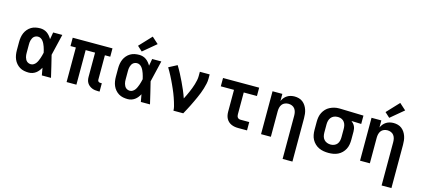

<svg xmlns="http://www.w3.org/2000/svg" viewBox="-71 -1404 4942 2248"><g transform="rotate(15 2400.0 -280.0)"><path d="M265 8Q237 8 209 2.5Q181 -3 157 -17.5Q133 -32 114.5 -53.5Q96 -75 85 -100.5Q74 -126 69.5 -154Q65 -182 65 -210V-310Q65 -338 69.5 -366Q74 -394 85 -419.5Q96 -445 114.5 -466.5Q133 -488 157 -502.5Q181 -517 209 -522.5Q237 -528 265 -528Q287 -528 309 -521.5Q331 -515 349 -502Q367 -489 381.5 -471.5Q396 -454 407 -435Q411 -456 414.5 -477.5Q418 -499 422 -520H533Q517 -456 502.5 -391.5Q488 -327 472 -263Q489 -198 504 -132Q519 -66 535 0H424Q420 -22 416 -44.5Q412 -67 408 -89Q397 -69 383 -51Q369 -33 350.5 -19.5Q332 -6 310 1Q288 8 265 8ZM265 -93Q283 -93 299 -103Q315 -113 325.5 -127.5Q336 -142 343.5 -159Q351 -176 357 -193Q363 -210 367.5 -227.5Q372 -245 376 -263Q372 -280 367.5 -297.5Q363 -315 357 -331.5Q351 -348 343.5 -364Q336 -380 325 -394.5Q314 -409 298.5 -418Q283 -427 265 -427Q252 -427 239 -422.5Q226 -418 216 -409Q206 -400 200 -388Q194 -376 190 -363Q186 -350 185 -336.5Q184 -323 184 -310V-210Q184 -197 185 -183.5Q186 -170 190 -157Q194 -144 200 -132Q206 -120 216 -111Q226 -102 239 -97.5Q252 -93 265 -93Z M1107 8Q1088 8 1069 5.5Q1050 3 1032.5 -4.5Q1015 -12 1000 -24Q985 -36 975 -52Q965 -68 961 -86.5Q957 -105 957 -124V-419H843V0H724V-419H659V-520H1141V-419H1076V-124Q1076 -118 1077.5 -112Q1079 -106 1083.5 -101.5Q1088 -97 1094.5 -95Q1101 -93 1107 -93H1126V8Z M1465 8Q1437 8 1409 2.5Q1381 -3 1357 -17.5Q1333 -32 1314.5 -53.5Q1296 -75 1285 -100.5Q1274 -126 1269.5 -154Q1265 -182 1265 -210V-310Q1265 -338 1269.5 -366Q1274 -394 1285 -419.5Q1296 -445 1314.5 -466.5Q1333 -488 1357 -502.5Q1381 -517 1409 -522.5Q1437 -528 1465 -528Q1487 -528 1509 -521.5Q1531 -515 1549 -502Q1567 -489 1581.5 -471.5Q1596 -454 1607 -435Q1611 -456 1614.5 -477.5Q1618 -499 1622 -520H1733Q1717 -456 1702.5 -391.5Q1688 -327 1672 -263Q1689 -198 1704 -132Q1719 -66 1735 0H1624Q1620 -22 1616 -44.5Q1612 -67 1608 -89Q1597 -69 1583 -51Q1569 -33 1550.5 -19.5Q1532 -6 1510 1Q1488 8 1465 8ZM1465 -93Q1483 -93 1499 -103Q1515 -113 1525.5 -127.5Q1536 -142 1543.5 -159Q1551 -176 1557 -193Q1563 -210 1567.5 -227.5Q1572 -245 1576 -263Q1572 -280 1567.5 -297.5Q1563 -315 1557 -331.5Q1551 -348 1543.5 -364Q1536 -380 1525 -394.5Q1514 -409 1498.5 -418Q1483 -427 1465 -427Q1452 -427 1439 -422.5Q1426 -418 1416 -409Q1406 -400 1400 -388Q1394 -376 1390 -363Q1386 -350 1385 -336.5Q1384 -323 1384 -310V-210Q1384 -197 1385 -183.5Q1386 -170 1390 -157Q1394 -144 1400 -132Q1406 -120 1416 -111Q1426 -102 1439 -97.5Q1452 -93 1465 -93ZM1481 -573 1422 -627 1561 -775 1639 -705Z M2019 0Q2019 -26 2012.5 -51Q2006 -76 1998.5 -100.5Q1991 -125 1982.5 -149.5Q1974 -174 1964.5 -198Q1955 -222 1944.5 -245.5Q1934 -269 1923.5 -292.5Q1913 -316 1901.5 -339Q1890 -362 1878.5 -385Q1867 -408 1854 -430.5Q1841 -453 1828 -475L1929 -528Q1955 -486 1978 -442Q2001 -398 2022.5 -353Q2044 -308 2063.5 -262.5Q2083 -217 2099 -170Q2111 -193 2122.5 -217Q2134 -241 2144.5 -265.5Q2155 -290 2164.5 -314.5Q2174 -339 2181.5 -364.5Q2189 -390 2194.5 -416Q2200 -442 2200 -468V-520H2319V-468Q2319 -436 2312 -405Q2305 -374 2296 -344Q2287 -314 2275.5 -284.5Q2264 -255 2251 -226Q2238 -197 2224.5 -168.5Q2211 -140 2197 -111.5Q2183 -83 2168 -55.5Q2153 -28 2138 0Z M2804 0Q2782 0 2761 -3.5Q2740 -7 2720.5 -15.5Q2701 -24 2685 -38.5Q2669 -53 2659 -72Q2649 -91 2645 -112Q2641 -133 2641 -155V-419H2481V-520H2919V-419H2759V-155Q2759 -145 2761 -135Q2763 -125 2769 -117Q2775 -109 2784.5 -105Q2794 -101 2804 -101H2911V0Z M3400 215V-310Q3400 -332 3395 -353.5Q3390 -375 3377 -392.5Q3364 -410 3343 -418.5Q3322 -427 3300 -427Q3278 -427 3257 -418.5Q3236 -410 3223 -392.5Q3210 -375 3205 -353.5Q3200 -332 3200 -310V0H3081V-520H3200V-434Q3209 -455 3224 -473.5Q3239 -492 3259 -504.5Q3279 -517 3302 -522.5Q3325 -528 3348 -528Q3374 -528 3400 -521Q3426 -514 3446.5 -498Q3467 -482 3481.5 -460Q3496 -438 3504.5 -413Q3513 -388 3516 -362Q3519 -336 3519 -310V215Z M3899 8Q3869 8 3839.5 3Q3810 -2 3783 -14.5Q3756 -27 3734 -48Q3712 -69 3698 -95Q3684 -121 3678.5 -150.5Q3673 -180 3673 -210V-310Q3673 -339 3678 -367Q3683 -395 3696 -420.5Q3709 -446 3729 -467Q3749 -488 3774.5 -501Q3800 -514 3827.5 -521Q3855 -528 3884 -528Q3888 -528 3892 -528Q3896 -528 3900 -528L4183 -520V-419L4064 -423Q4077 -413 4088 -400.5Q4099 -388 4106 -373.5Q4113 -359 4116 -342.5Q4119 -326 4119 -310V-210Q4119 -181 4114 -151.5Q4109 -122 4095.5 -96Q4082 -70 4061 -49Q4040 -28 4013.5 -15Q3987 -2 3958 3Q3929 8 3899 8ZM3899 -93Q3921 -93 3942 -101.5Q3963 -110 3976.5 -127Q3990 -144 3995 -166Q4000 -188 4000 -210V-310Q4000 -331 3995.5 -351.5Q3991 -372 3979 -389.5Q3967 -407 3948 -416.5Q3929 -426 3908 -427H3900Q3898 -427 3896.5 -427Q3895 -427 3893 -427Q3871 -427 3850.5 -418Q3830 -409 3816.5 -392Q3803 -375 3797.5 -353.5Q3792 -332 3792 -310V-210Q3792 -187 3797.5 -165Q3803 -143 3818 -126Q3833 -109 3854.5 -101Q3876 -93 3899 -93Z M4600 215V-310Q4600 -332 4595 -353.5Q4590 -375 4577 -392.5Q4564 -410 4543 -418.5Q4522 -427 4500 -427Q4478 -427 4457 -418.5Q4436 -410 4423 -392.5Q4410 -375 4405 -353.5Q4400 -332 4400 -310V0H4281V-520H4400V-434Q4409 -455 4424 -473.5Q4439 -492 4459 -504.5Q4479 -517 4502 -522.5Q4525 -528 4548 -528Q4574 -528 4600 -521Q4626 -514 4646.5 -498Q4667 -482 4681.5 -460Q4696 -438 4704.5 -413Q4713 -388 4716 -362Q4719 -336 4719 -310V215ZM4481 -573 4422 -627 4561 -775 4639 -705Z"/></g></svg>

Font: Iosevka Custom Extended
Style: Bold
Weight: 700
Width: 7
Monospace: yes
Designer: Belleve Invis
Foundry: Belleve Invis
Version: Version 11.2.4; ttfautohint (v1.8.4)